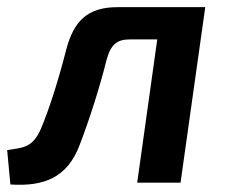

<svg xmlns="http://www.w3.org/2000/svg" viewBox="-35 -510 634 536"><path d="M538 -490H293C209 -490 171 -451 150 -372C130 -293 103 -206 79 -150C55 -95 26 -98 -15 -91L-6 5C85 11 153 -12 188 -107C213 -172 242 -261 262 -341C274 -386 291 -400 328 -400H404L348 0H469Z"/></svg>

Font: Exo 2 Semi Bold
Style: Italic
Weight: 600
Italic angle: -8°
Designer: Natanael Gama
Version: Version 1.001;PS 001.001;hotconv 1.0.88;makeotf.lib2.5.64775